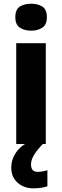

<svg xmlns="http://www.w3.org/2000/svg" viewBox="-20 -780 336 1040"><path d="M67.9 -545.9V0H115.2C94.7 13.2 78.6 28.8 66.9 45.9C49.8 71.3 41 98.6 41 127.9C41 161.6 52.2 188.5 75.2 209.5C97.7 230 126.5 240.2 162.1 240.2C193.8 240.2 217.3 235.4 236.8 229V142.1C225.1 146 201.2 150.9 184.1 150.9C160.2 150.9 147.9 137.7 147.9 110.8C147.9 77.6 170.9 43 211.9 0H228V-545.9ZM148.9 -759.8C125 -759.8 104.5 -754.9 87.9 -744.6C71.3 -734.4 63 -714.8 63 -687C63 -659.7 71.3 -640.6 87.9 -629.9C104.5 -619.1 125 -613.8 148.9 -613.8C172.4 -613.8 192.4 -619.1 209 -629.9C225.6 -640.6 233.9 -659.7 233.9 -687C233.9 -714.8 225.6 -734.4 209 -744.6C192.4 -754.9 172.4 -759.8 148.9 -759.8Z"/></svg>

Font: Avrile Sans
Style: Bold
Weight: 700
Designer: Monotype Design Team, Google (font), Stefan Peev (BGR Cyrillic), Cristiano Sobral (main changes)
Foundry: The Avrile Sans Project Authors
Version: Version 3.110